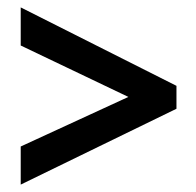

<svg xmlns="http://www.w3.org/2000/svg" viewBox="-20 -618 531 519"><path d="M36 -222 327 -356 36 -495V-598L457 -386V-324L36 -119Z"/></svg>

Font: Noto Sans Ethiopic Condensed SemiBold
Style: Regular
Weight: 600
Width: 3
Designer: Monotype Design Team
Foundry: Monotype Imaging Inc.
Version: Version 2.102; ttfautohint (v1.8.4.7-5d5b)